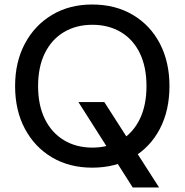

<svg xmlns="http://www.w3.org/2000/svg" viewBox="-20 -732 819 852"><path d="M569 100 328 -279H443L686 100ZM389 12Q288 12 211 -33.5Q134 -79 90.5 -160.5Q47 -242 47 -350Q47 -457 90.5 -538.5Q134 -620 211 -666Q288 -712 389 -712Q492 -712 569.5 -666Q647 -620 689.5 -538.5Q732 -457 732 -350Q732 -242 689.5 -160.5Q647 -79 569.5 -33.5Q492 12 389 12ZM390 -77Q462 -77 516.5 -110Q571 -143 600.5 -204Q630 -265 630 -350Q630 -435 600.5 -496Q571 -557 516.5 -589.5Q462 -622 390 -622Q318 -622 263.5 -589.5Q209 -557 179 -496Q149 -435 149 -350Q149 -265 179 -204Q209 -143 263.5 -110Q318 -77 390 -77Z"/></svg>

Font: DM Sans 16pt Medium
Style: Regular
Weight: 500
Version: Version 4.004;gftools[0.9.30]